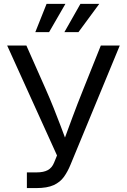

<svg xmlns="http://www.w3.org/2000/svg" viewBox="-20 -960 648 980"><path d="M117.2 0V-80.1H167.5Q202.6 -80.1 224.1 -91.8Q245.6 -103.5 256.3 -130.4L271 -166.5L16.6 -727.5H114.7L211.4 -509.3Q234.9 -456.1 253.9 -408.7Q272.9 -361.3 290 -315.9Q307.1 -270.5 324.7 -223.1H298.8Q323.7 -290.5 349.1 -359.4Q374.5 -428.2 407.2 -509.3L494.6 -727.5H591.3L339.8 -119.1Q325.7 -84.5 306.4 -57.4Q287.1 -30.3 253.9 -15.1Q220.7 0 165 0ZM230.5 -795.9H160.2L217.8 -940.4H314ZM380.4 -795.9H308.6L390.6 -940.4H486.8Z"/></svg>

Font: Inter 24pt
Style: Regular
Weight: 400
Designer: Rasmus Andersson
Foundry: rsms
Version: Version 4.001;git-66647c0bb